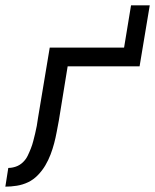

<svg xmlns="http://www.w3.org/2000/svg" viewBox="-60 -698 580 718"><path d="M-40 0 -29 -70Q-15 -70 -0.5 -75Q14 -80 25.5 -91Q37 -102 43.5 -115.5Q50 -129 55.5 -143Q61 -157 64.5 -171Q68 -185 71.5 -199Q75 -213 77.5 -227Q80 -241 82 -256L126 -520H404L430 -678H500L462 -450H193L160 -247Q156 -226 152 -204.5Q148 -183 142.5 -162Q137 -141 129 -120Q121 -99 109.5 -79.5Q98 -60 81.5 -43Q65 -26 45 -16.5Q25 -7 3 -3.5Q-19 0 -40 0Z"/></svg>

Font: Iosevka
Style: Italic
Weight: 400
Italic angle: -9°
Monospace: yes
Designer: Belleve Invis
Foundry: Belleve Invis
Version: Version 32.5.0; ttfautohint (v1.8.4)